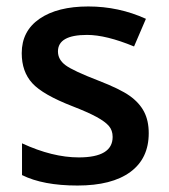

<svg xmlns="http://www.w3.org/2000/svg" viewBox="-20 -570 527 600"><path d="M444.8 -153.8Q444.8 -74.7 387.2 -32.5Q329.6 9.8 222.2 9.8Q114.3 9.8 48.8 -22.9V-122.1Q144 -78.1 226.1 -78.1Q332 -78.1 332 -142.1Q332 -162.6 320.3 -176.3Q308.6 -189.9 281.7 -204.6Q254.9 -219.2 207 -237.8Q113.8 -273.9 80.8 -310.1Q47.9 -346.2 47.9 -403.8Q47.9 -473.1 103.8 -511.5Q159.7 -549.8 255.9 -549.8Q351.1 -549.8 436 -511.2L398.9 -424.8Q311.5 -460.9 252 -460.9Q161.1 -460.9 161.1 -409.2Q161.1 -383.8 184.8 -366.2Q208.5 -348.6 288.1 -317.9Q355 -292 385.3 -270.5Q415.5 -249 430.2 -220.9Q444.8 -192.9 444.8 -153.8Z"/></svg>

Font: TypoPRO Open Sans
Style: Regular
Weight: 600
Foundry: Ascender Corporation
Version: Version 1.10